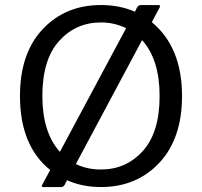

<svg xmlns="http://www.w3.org/2000/svg" viewBox="-20 -735 810 770"><path d="M60.1 -350.1C60.1 -217.3 100.4 -118.3 181.2 -53.2L149.9 4.9C145.3 11.7 147 15.1 154.8 15.1H225.1C231.6 15.1 236.7 11.7 240.2 4.9L249 -12.2C289.7 6 335 15.1 384.8 15.1C480.1 15.1 558.2 -17.3 618.9 -82C679.6 -146.8 710 -236.2 710 -350.1C710 -480.6 669.6 -579.3 588.9 -646L620.1 -705.1C623.4 -711.6 621.7 -714.8 615.2 -714.8H544.9C538.4 -714.8 533.4 -711.6 529.8 -705.1L521 -688C480.3 -705.9 434.9 -714.8 384.8 -714.8C289.7 -714.8 211.8 -682.5 151.1 -617.9C90.4 -553.3 60.1 -464 60.1 -350.1ZM220.2 -126C173.3 -178.1 149.9 -252.8 149.9 -350.1C149.9 -447.4 172.3 -520.9 217 -570.6C261.8 -620.2 317.7 -645 384.8 -645C420.2 -645 453.9 -637.4 485.8 -622.1ZM284.2 -77.1 549.8 -574.2C596.7 -522.1 620.1 -447.4 620.1 -350.1C620.1 -252.8 597.7 -179.3 553 -129.6C508.2 -80 452.1 -55.2 384.8 -55.2C347.7 -55.2 314.1 -62.5 284.2 -77.1Z"/></svg>

Font: Numans
Style: Regular
Weight: 400
Designer: Jovanny Lemonad
Foundry: Jovanny Lemonad
Version: Version 001.001